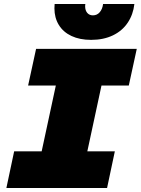

<svg xmlns="http://www.w3.org/2000/svg" viewBox="-20 -943 706 963"><path d="M51 -184H189L260 -514H121L161 -698H666L626 -514H489L418 -184H556L517 0H12ZM253 -901Q253 -916 254 -923H408L407 -912Q407 -891 417.5 -878.5Q428 -866 446 -866Q467 -866 480.5 -882Q494 -898 497 -923H654Q648 -870 620.5 -829Q593 -788 546 -765.5Q499 -743 437 -743Q380 -743 338.5 -762.5Q297 -782 275 -818Q253 -854 253 -901Z"/></svg>

Font: Azeret Mono Black
Style: Italic
Weight: 900
Italic angle: -12°
Designer: Martin Vácha
Foundry: Displaay
Version: Version 1.000; Glyphs 3.0.3, build 3074